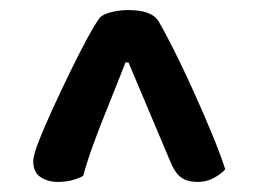

<svg xmlns="http://www.w3.org/2000/svg" viewBox="-20 -679 513 381"><path d="M178 -644Q185 -651 201 -655Q217 -659 235 -659Q282 -659 295 -636Q308 -614 326 -578Q344 -542 363.5 -499Q383 -456 400 -415Q417 -374 427 -343Q419 -334 404.5 -326Q390 -318 373 -318Q351 -318 338.5 -327.5Q326 -337 316 -363L235 -555H229Q223 -540 213 -514.5Q203 -489 190 -457Q177 -425 165 -392Q153 -359 145 -330Q134 -324 121.5 -321Q109 -318 95 -318Q75 -318 60.5 -327.5Q46 -337 46 -359Q46 -371 57 -399Q68 -427 84.5 -463Q101 -499 119 -536Q137 -573 153 -602.5Q169 -632 178 -644Z"/></svg>

Font: BalooTamma2SemiBold
Style: Regular
Weight: 600
Designer: Divya Kowshik, Shuchita Grover and Ek Type
Foundry: Ek Type
Version: Version 1.700